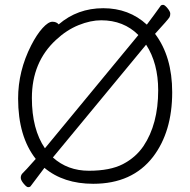

<svg xmlns="http://www.w3.org/2000/svg" viewBox="-20 -745 785 795"><path d="M106 27Q103 30 96.5 30Q90 30 78 15.5Q66 1 66 -9Q66 -19 72 -26Q83 -36 128 -87Q55 -180 55 -337Q55 -451 109 -557Q132 -602 156 -628.5Q180 -655 197 -655Q214 -655 223 -644Q301 -711 407.5 -711Q514 -711 588 -643Q602 -662 618.5 -684Q635 -706 646 -722Q649 -725 655.5 -725Q662 -725 673.5 -711Q685 -697 685 -688.5Q685 -680 682 -674Q677 -665 622 -605Q693 -511 693 -363Q693 -200 614 -96Q528 16 366 16Q243 16 164 -50ZM199 -93Q260 -38 348 -38Q436 -38 489 -65.5Q542 -93 574 -140Q635 -231 635 -371Q635 -483 585 -560ZM166 -131 553 -600Q492 -661 399 -661Q355 -661 305.5 -641Q256 -621 212 -580Q112 -488 112 -339Q112 -210 166 -131Z"/></svg>

Font: LXGW WenKai TC Light
Style: Regular
Weight: 300
Designer: LXGW / Fontworks Inc.
Foundry: LXGW / Fontworks Inc.
Version: Version 1.330